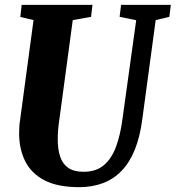

<svg xmlns="http://www.w3.org/2000/svg" viewBox="-20 -763 726 793"><path d="M623 -680 567.5 -269Q558 -197.5 536.8 -144.8Q515.5 -92 482.5 -57.8Q449.5 -23.5 405.5 -6.8Q361.5 10 307 10Q217 10 162.5 -19Q108 -48 83.5 -98.2Q59 -148.5 59 -211.5Q59 -225.5 59.8 -239.2Q60.5 -253 63 -267.5L118.5 -680L64 -693L69.5 -743H362L356 -693.5L280.5 -680L225 -268Q221.5 -246 220 -225.2Q218.5 -204.5 218.5 -186.5Q218.5 -146 228.5 -116Q238.5 -86 261.8 -69.8Q285 -53.5 325 -53.5Q377 -53.5 409 -80.8Q441 -108 459 -156.5Q477 -205 485.5 -269L542.5 -679.5L474 -693.5L480 -743H685.5L679.5 -693.5Z"/></svg>

Font: Merriweather 24pt SemiCondensed Black
Style: Italic
Weight: 900
Width: 4
Italic angle: -7.8°
Designer: Eben Sorkin
Foundry: Eben Sorkin
Version: Version 2.101